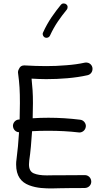

<svg xmlns="http://www.w3.org/2000/svg" viewBox="-20 -1056 596 1093"><path d="M54.2 -335C56.2 -317.4 70.8 -303.7 88.4 -303.2C85 -248 80.1 -194.3 74.2 -150.9C72.3 -139.6 71.8 -129.4 71.8 -119.6C71.8 -53.7 100.6 -18.6 145.5 -1.5C190.4 16.1 238.8 16.6 276.4 16.6C295.4 16.6 335.9 14.6 387.2 14.6H425.8C438 14.6 450.7 14.6 462.9 14.2C483.9 13.7 499.5 -2.4 499.5 -21.5V-22.9C499 -43.9 482.4 -59.1 463.4 -59.1H461.9C449.7 -58.6 424.8 -58.6 387.2 -58.6C335 -58.6 298.8 -58.6 279.8 -58.1C260.3 -57.6 249 -57.6 246.6 -57.6C214.4 -57.6 189.5 -61.5 171.9 -69.3C153.8 -77.1 145 -93.8 145 -119.6C145 -127 145.5 -134.3 146.5 -142.1C153.8 -190.9 158.7 -249 162.6 -309.1C193.4 -311 223.6 -311.5 256.3 -311.5C315.4 -311.5 372.6 -308.6 427.2 -302.2C428.7 -301.8 430.7 -301.8 432.6 -301.8C448.2 -301.8 465.8 -314 468.3 -334C468.8 -335.4 468.8 -337.4 468.8 -338.9C468.8 -354.5 456.1 -372.6 436 -374.5C377 -381.8 317.4 -385.7 256.3 -385.7C224.6 -385.7 194.8 -384.8 166 -382.8C167 -412.6 167.5 -441.4 167.5 -468.8C167.5 -496.6 167 -520.5 165.5 -541.5C164.1 -562.5 162.1 -584.5 159.7 -608.4C186.5 -606.9 214.8 -605.5 242.7 -605.5C322.3 -605.5 408.2 -611.8 478.5 -627.9C498 -632.3 506.8 -649.9 506.8 -663.1C506.8 -666 506.3 -668.9 505.9 -671.9C501.5 -691.4 483.9 -700.2 470.7 -700.2C467.8 -700.2 464.8 -699.7 461.9 -699.2C431.6 -692.4 397 -687.5 357.9 -684.6C318.8 -681.2 280.3 -679.7 242.7 -679.7C203.1 -679.7 161.6 -681.2 120.6 -683.6H118.2C106 -683.6 97.2 -679.2 91.3 -669.9C85.4 -660.6 82.5 -652.3 82.5 -645.5V-642.6C91.3 -576.7 93.3 -539.6 93.3 -468.8C93.3 -439.5 92.8 -408.7 91.8 -376C89.8 -376 87.9 -376 85.9 -375.5C65.9 -373.5 53.7 -355.5 53.7 -339.8C53.7 -338.4 53.7 -336.4 54.2 -335ZM356.9 -1031.7C353 -1034.7 348.6 -1036.1 343.8 -1036.1C341.8 -1036.1 333.5 -1037.6 326.2 -1028.3C289.6 -982.9 254.4 -936 225.1 -871.1C223.6 -868.7 223.1 -865.7 223.1 -862.8C223.1 -857.4 225.6 -847.7 235.8 -842.3C238.8 -841.3 241.7 -840.8 244.1 -840.8C250 -840.8 260.3 -843.3 264.6 -853.5C292 -913.6 323.7 -956.1 360.4 -1001.5C363.3 -1005.4 364.7 -1009.8 364.7 -1014.6C364.7 -1016.6 366.2 -1024.4 356.9 -1031.7Z"/></svg>

Font: Mikhak
Style: Regular
Weight: 400
Designer: Amin Abedi
Version: Version 3.2